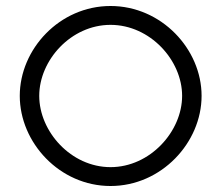

<svg xmlns="http://www.w3.org/2000/svg" viewBox="-20 -610 737 641"><path d="M46 -290C46 -134 179 11 349 11C519 11 653 -134 653 -290C653 -446 519 -590 349 -590C179 -590 46 -446 46 -290ZM111 -290C111 -409 217 -527 349 -527C481 -527 588 -409 588 -290C588 -171 481 -52 349 -52C217 -52 111 -171 111 -290Z"/></svg>

Font: Charger Sport
Style: ExLitExt
Weight: 200
Designer: Jasper
Foundry: Cannot Into Space Fonts
Version: Version 1.1